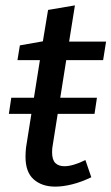

<svg xmlns="http://www.w3.org/2000/svg" viewBox="-20 -685 415 715"><path d="M186 10Q136 10 105.5 -17Q75 -44 75 -101Q75 -110 75.5 -118.5Q76 -127 77 -136L131 -476L142 -461H45L54 -516L156 -534L137 -515L159 -648L259 -665L235 -515L226 -530H375L364 -461H213L229 -476L176 -142Q175 -138 174.5 -131.5Q174 -125 174 -118Q174 -90 186 -78Q198 -66 220 -66Q236 -66 256 -72Q276 -78 298 -89L320 -25Q283 -7 248.5 1.5Q214 10 186 10ZM13 -261 22 -321H341L332 -261Z"/></svg>

Font: Bitter Thin Medium
Style: Italic
Weight: 500
Italic angle: -9°
Version: Version 3.021